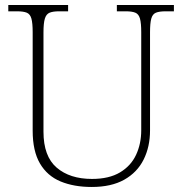

<svg xmlns="http://www.w3.org/2000/svg" viewBox="-20 -734 727 764"><path d="M345 10Q274 10 221 -12Q168 -34 139 -83.5Q110 -133 110 -214V-606Q110 -642 105 -660Q100 -678 86.5 -683.5Q73 -689 48 -689H13V-714H251V-689H215Q191 -689 177.5 -683.5Q164 -678 158.5 -660Q153 -642 153 -605V-210Q153 -112 205.5 -67Q258 -22 346 -22Q414 -22 457.5 -48Q501 -74 521.5 -118Q542 -162 542 -216V-606Q542 -642 537 -660Q532 -678 518.5 -683.5Q505 -689 481 -689H445V-714H672V-689H639Q614 -689 600.5 -683.5Q587 -678 582 -660Q577 -642 577 -605V-215Q577 -150 551.5 -99Q526 -48 474.5 -19Q423 10 345 10Z"/></svg>

Font: Noto Serif Tamil ExtraLight
Style: Regular
Weight: 200
Designer: Indian Type Foundry, Tom Grace, and the Monotype Design Team
Foundry: Monotype Imaging Inc.
Version: Version 2.004; ttfautohint (v1.8.4.7-5d5b)